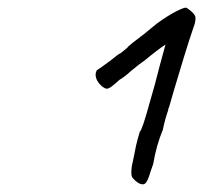

<svg xmlns="http://www.w3.org/2000/svg" viewBox="-20 -787 529 500"><path d="M352 -307Q340 -307 326 -323Q322 -327 322 -338Q322 -351 326 -367L330 -386Q334 -409 338.5 -424.5Q343 -440 344 -444Q350 -447 371 -524L383 -566L396 -616L411 -671Q391 -658 356 -629Q345 -622 321 -602Q306 -588 291 -579Q279 -568 271 -562Q263 -556 258 -556Q254 -556 247 -561Q229 -576 229 -593Q229 -598 232 -604Q237 -607 247.5 -614.5Q258 -622 270 -631Q288 -646 293 -648Q294 -648 297 -651L301 -654L313 -664H312Q320 -672 356 -699Q355 -698 373 -713L389 -726Q415 -745 437 -756.5Q459 -768 465 -767Q469 -765 477.5 -758Q486 -751 489 -743V-739Q489 -728 484 -716Q474 -687 459.5 -640Q445 -593 433 -552Q422 -513 420 -507Q418 -505 418 -500Q410 -478 404 -449Q387 -408 379 -360L372 -340Q365 -316 359 -310Q356 -307 352 -307Z"/></svg>

Font: Caveat
Style: Regular
Weight: 400
Designer: Pablo Impallari
Foundry: Pablo Impallari
Version: Version 1.500; ttfautohint (v1.6)